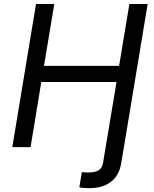

<svg xmlns="http://www.w3.org/2000/svg" viewBox="-20 -748 783 976"><path d="M383.3 204.1 396 126.5Q403.8 127.9 411.4 128.4Q418.9 128.9 424.3 128.9Q466.3 128.9 483.2 116.5Q500 104 503.9 79.6L527.3 -62.5H620.1L595.7 83.5Q585.4 144.5 543.7 176.5Q502 208.5 433.1 208.5Q417 208.5 403.6 207.3Q390.1 206.1 383.3 204.1ZM42.5 0 163.1 -727.5H255.9L203.6 -413.1H585.4L637.7 -727.5H730.5L609.9 0H517.1L572.3 -331.1H189.9L135.3 0Z"/></svg>

Font: Inter
Style: Italic
Weight: 400
Italic angle: -9.3988°
Designer: Rasmus Andersson
Foundry: rsms
Version: Version 4.001;git-66647c0bb